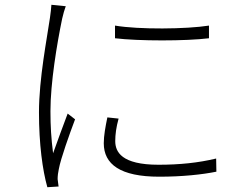

<svg xmlns="http://www.w3.org/2000/svg" viewBox="-20 -764 1040 803"><path d="M461 -657V-604C559 -592 757 -592 854 -604V-657C760 -642 560 -640 461 -657ZM429 -273C421 -234 414 -197 414 -165C414 -77 483 -25 646 -25C742 -25 826 -34 885 -46L884 -101C809 -83 731 -75 643 -75C488 -75 462 -129 462 -174C462 -201 466 -232 476 -268L429 -273ZM195 -744C194 -729 192 -711 189 -690C177 -606 143 -436 143 -294C143 -161 158 -52 178 19L225 16C224 7 222 -5 221 -15C221 -28 223 -44 226 -57C234 -101 271 -204 294 -265L263 -289C246 -245 220 -173 202 -123C194 -187 191 -236 191 -299C191 -417 218 -580 240 -686C244 -704 250 -725 255 -738Z"/></svg>

Font: Noto Sans Japanese Light
Style: Regular
Weight: 300
Designer: Ryoko NISHIZUKA (kana & ideographs); Paul D. Hunt (Latin, Greek & Cyrillic); Wenlong ZHANG (bopomofo); Sandoll Communica
Foundry: Adobe Systems Incorporated
Version: Version 1.000;PS 1;hotconv 1.0.78;makeotf.lib2.5.61930